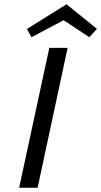

<svg xmlns="http://www.w3.org/2000/svg" viewBox="-20 -883 476 903"><path d="M293 -863 436 -747 400 -708 279 -788 128 -708 107 -747ZM70 0 212 -658H298L157 0Z"/></svg>

Font: EauTest Medium
Style: Italic
Weight: 500
Italic angle: -12°
Designer: Christian Thalmann (Catharsis Fonts)
Version: Version 0.001;PS 000.001;hotconv 1.0.88;makeotf.lib2.5.64775